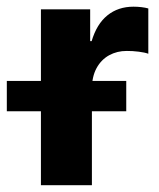

<svg xmlns="http://www.w3.org/2000/svg" viewBox="-80 -543 466 563"><path d="M40 0V-515.6H184.4V-422.3H188.7Q203.4 -472.3 234.9 -497.9Q266.4 -523.4 311.5 -523.4Q323.6 -523.4 335.1 -522Q346.5 -520.6 354.9 -518.2V-385.4Q344.7 -389.2 326.4 -391.5Q308.1 -393.8 291.8 -393.6Q263.5 -393.8 240.1 -381Q216.7 -368.1 203.1 -343.2Q189.5 -318.3 189.5 -282.2V0ZM-60 -216.8V-305.7H290.2V-216.8Z"/></svg>

Font: Inter Display V
Style: Regular
Weight: 400
Designer: Rasmus Andersson
Foundry: rsms
Version: Version 3.015;git-src